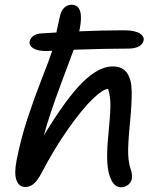

<svg xmlns="http://www.w3.org/2000/svg" viewBox="-20 -766 680 810"><path d="M86.9 22.9Q60.1 22.9 49.6 -5.4Q39.1 -33.7 49.8 -88.9Q67.9 -180.7 96.4 -267.3Q125 -354 156.7 -434.6Q188.5 -515.1 200.2 -551.8Q190.4 -550.8 173.8 -550.8Q138.7 -550.8 120.4 -562.3Q102.1 -573.7 105 -590.8Q112.8 -621.6 152.8 -625Q164.1 -625.5 185.8 -627Q207.5 -628.4 217.8 -628.9Q231.4 -692.9 234.9 -705.1Q239.7 -722.7 252 -734.4Q264.2 -746.1 283.2 -746.1Q336.4 -744.1 315.9 -641.1Q315.4 -639.6 314.9 -637.2Q314.5 -634.8 314 -633.8Q409.7 -638.2 504.9 -638.2Q527.8 -638.2 545.2 -634.3Q562.5 -630.4 571.3 -624Q580.1 -617.7 583.7 -610.6Q587.4 -603.5 585.9 -596.2Q583 -579.6 565.9 -570.3Q548.8 -561 522 -561Q426.8 -561 291 -556.2Q290.5 -554.7 239 -417Q187.5 -279.3 165 -194.8Q259.8 -351.1 328.1 -418.5Q396.5 -485.8 455.1 -485.8Q496.6 -485.8 515.9 -458.3Q535.2 -430.7 535.6 -379.2Q536.1 -327.6 528.8 -253.9Q519 -152.8 520.8 -114Q522.5 -75.2 533.2 -46.9Q538.6 -26.9 536.1 -11.2Q533.2 3.9 520.3 13.9Q507.3 23.9 490.2 23.9Q465.8 23.9 450.9 -3.9Q436 -31.7 433.1 -75.7Q430.2 -119.6 435.1 -173.8Q445.3 -278.3 445.8 -319.1Q446.3 -359.9 436 -391.1Q414.1 -390.1 370.1 -347.7Q326.2 -305.2 267.3 -221.7Q208.5 -138.2 155.8 -37.1Q139.6 -6.3 123.5 8.3Q107.4 22.9 86.9 22.9Z"/></svg>

Font: Shantell Sans Bouncy
Style: Italic
Weight: 400
Italic angle: -11.31°
Designer: Stephen Nixon, Anya Danilova, Shantell Martin
Foundry: Arrow Type
Version: Version 1.006;[9816181b4]